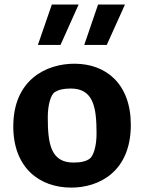

<svg xmlns="http://www.w3.org/2000/svg" viewBox="-20 -842 660 874"><path d="M304.5 12C431 12 575.5 -60.5 575.5 -273.5C575.5 -460 463 -552 319 -552C191 -552 40.5 -479.5 40.5 -266.5C40.5 -80 158 12 304.5 12ZM152.5 -637.5H255.5L338 -821.5H216ZM197.5 -308.5C197.5 -366.5 212 -411.5 229 -422.5C245.5 -433 267.5 -439 302 -439C406.5 -439 419.5 -351.5 419.5 -233.5C419.5 -175.5 405 -131 387.5 -119C371.5 -108 350 -102 314.5 -102C210 -102 197.5 -189.5 197.5 -308.5ZM363.5 -637.5H466L549 -821.5H426.5Z"/></svg>

Font: Monaspace Argon ExtraBold
Style: Bold
Weight: 800
Designer: Riley Cran & the Lettermatic Team
Foundry: Lettermatic
Version: Version 1.000 (Monaspace Argon)